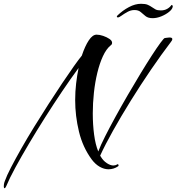

<svg xmlns="http://www.w3.org/2000/svg" viewBox="-96 -850 932 1014"><path d="M-72 144Q-76 144 -76 134Q-76 129 -75 122Q-74 115 -70 105Q-61 79 -38 34.5Q-15 -10 16.5 -65.5Q48 -121 85 -181Q122 -241 160 -300Q198 -359 232.5 -410.5Q267 -462 294 -500Q321 -538 336 -556Q353 -607 373 -637Q393 -667 414 -667Q430 -667 449 -660.5Q468 -654 482 -644.5Q496 -635 496 -624Q496 -615 488 -610Q465 -591 447.5 -553Q430 -515 418 -465.5Q406 -416 400 -360.5Q394 -305 394 -251Q394 -192 401 -139Q408 -86 423 -50Q435 -82 459 -129.5Q483 -177 514 -233.5Q545 -290 579 -348.5Q613 -407 645.5 -460.5Q678 -514 705.5 -556.5Q733 -599 751.5 -624Q770 -649 774 -649Q777 -649 784.5 -650.5Q792 -652 799 -652Q814 -652 814 -644Q814 -637 807 -629Q756 -562 701 -481.5Q646 -401 594.5 -318Q543 -235 501 -160Q459 -85 433 -28L436 -23Q449 -1 468 11.5Q487 24 503 24Q514 24 523 18Q524 18 524.5 17.5Q525 17 525 17Q529 17 530 21.5Q531 26 528 28Q505 44 477 44Q454 44 431 31Q408 18 389 -7Q341 -72 321 -155Q301 -238 301 -321Q301 -366 306 -409Q311 -452 319 -491Q277 -434 231.5 -366.5Q186 -299 141 -228Q96 -157 56 -89.5Q16 -22 -15 35Q-46 92 -63 133Q-68 144 -72 144ZM710 -754Q686 -754 672.5 -765Q659 -776 647 -786.5Q635 -797 614 -797Q595 -797 577 -787Q559 -777 546 -767.5Q533 -758 527 -758Q521 -758 521 -762Q521 -765 525 -769Q552 -795 585 -812.5Q618 -830 649 -830Q672 -830 684.5 -824.5Q697 -819 706 -812.5Q715 -806 725 -800.5Q735 -795 753 -795Q773 -795 787.5 -803.5Q802 -812 810 -824Q818 -822 816 -814Q814 -801 796.5 -787Q779 -773 755.5 -763.5Q732 -754 710 -754Z"/></svg>

Font: Arizonia
Style: Regular
Weight: 400
Designer: Robert E. Leuschke
Foundry: Robert E. Leuschke
Version: Version 1.010; ttfautohint (v1.8.4.7-5d5b)